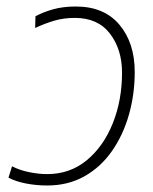

<svg xmlns="http://www.w3.org/2000/svg" viewBox="-20 -560 470 590"><path d="M125 10Q92 10 60.5 4Q29 -2 6 -14L17 -49Q40 -37 69.5 -31Q99 -25 125 -25Q195 -25 246.5 -67.5Q298 -110 326.5 -181Q355 -252 355 -337Q355 -408 318 -456.5Q281 -505 210 -505Q176 -505 147 -496.5Q118 -488 88 -474L89 -510Q113 -523 143.5 -531.5Q174 -540 213 -540Q300 -540 347 -484Q394 -428 394 -339Q394 -270 376 -207Q358 -144 323.5 -95Q289 -46 239 -18Q189 10 125 10Z"/></svg>

Font: Noto Sans Disp ExtLt
Style: Italic
Weight: 200
Italic angle: -12°
Designer: Monotype Design Team
Foundry: Monotype Imaging Inc.
Version: Version 2.000;GOOG;noto-source:20170915:90ef993387c0